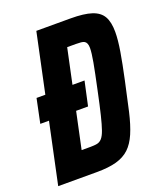

<svg xmlns="http://www.w3.org/2000/svg" viewBox="-133 -774 735 861"><g transform="rotate(-20 234.5 -344.0)"><path d="M16 -290 40 -405H269L244 -290ZM-4 0 142 -688H305Q369 -688 405.5 -676Q442 -664 457.5 -637Q473 -610 473 -563Q473 -525 464 -471Q455 -417 439 -343Q422 -263 408.5 -204.5Q395 -146 378 -106.5Q361 -67 336.5 -44Q312 -21 274.5 -10.5Q237 0 181 0ZM150 -116H193Q211 -116 224 -118.5Q237 -121 247 -132Q257 -143 265.5 -167Q274 -191 284.5 -234Q295 -277 309 -344Q326 -423 334 -467Q342 -511 342 -534Q342 -547 338.5 -555Q335 -563 329 -566.5Q323 -570 313 -571Q303 -572 289 -572H247Z"/></g></svg>

Font: Saira Condensed
Style: Bold Italic
Weight: 700
Width: 3
Italic angle: -12°
Designer: Hector Gatti with collaboration of the Omnibus-Type team
Foundry: Omnibus-Type
Version: Version 1.101